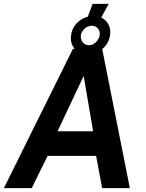

<svg xmlns="http://www.w3.org/2000/svg" viewBox="-28 -976 758 996"><path d="M-8 0 350.5 -723H502L645.5 0H502L470.5 -167.5H219L136.5 0ZM270.5 -295H455L406 -582ZM426.5 -694.5Q384.5 -694.5 359.5 -722.8Q334.5 -751 341 -796Q346 -830.5 370.2 -855.8Q394.5 -881 427.5 -889.5L452.5 -956H536L497 -885Q521.5 -873.5 534.5 -849.5Q547.5 -825.5 543 -794Q536.5 -749.5 502.8 -722Q469 -694.5 426.5 -694.5ZM433.5 -741.5Q453.5 -741.5 469.5 -757.2Q485.5 -773 489 -793Q492 -814 480 -828.2Q468 -842.5 447.5 -842.5Q428.5 -842.5 411.8 -828.2Q395 -814 391.5 -793Q388.5 -773 401 -757.2Q413.5 -741.5 433.5 -741.5Z"/></svg>

Font: Public Sans
Style: Bold Italic
Weight: 700
Italic angle: -8°
Designer: The Public Sans project authors (U.S. Web Design System). Libre Franklin designed by Pablo Impallari and Rodrigo Fuenzal
Version: Version 1.008; ttfautohint (v1.8.1) -l 8 -r 50 -G 200 -x 14 